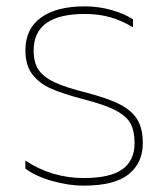

<svg xmlns="http://www.w3.org/2000/svg" viewBox="-20 -570 530 605"><path d="M60 -39V-64Q143 -9 244 -9Q327 -9 365.5 -36.5Q404 -64 404 -119Q404 -156 392 -179.5Q380 -203 345.5 -221.5Q311 -240 244 -257Q179 -274 141.5 -290.5Q104 -307 82 -335.5Q60 -364 60 -411Q60 -479 109 -514.5Q158 -550 247 -550Q290 -550 331 -538.5Q372 -527 399 -509V-484Q364 -505 328 -515.5Q292 -526 247 -526Q86 -526 86 -411Q86 -373 101.5 -350Q117 -327 152.5 -310.5Q188 -294 256 -277Q321 -260 358 -241Q395 -222 412.5 -193.5Q430 -165 430 -119Q430 -57 385.5 -21Q341 15 243 15Q196 15 143.5 0Q91 -15 60 -39Z"/></svg>

Font: Prompt Thin
Style: Regular
Weight: 250
Designer: Katatrad Team
Foundry: CadsonDemak
Version: Version 1.001